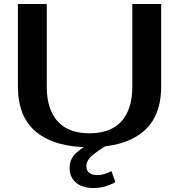

<svg xmlns="http://www.w3.org/2000/svg" viewBox="-20 -720 900 965"><path d="M430 -50Q479 -50 518.5 -63.5Q558 -77 586 -105.5Q614 -134 629.5 -178.5Q645 -223 645 -285V-700H790V-285Q790 -131 696 -55.5Q602 20 430 20Q257 20 163.5 -55.5Q70 -131 70 -285V-700H215V-285Q215 -223 230.5 -178.5Q246 -134 274 -105.5Q302 -77 341.5 -63.5Q381 -50 430 -50ZM450 225Q393 225 361.5 197.5Q330 170 330 125Q330 80 360 51.5Q390 23 435 0H535Q482 30 448 57.5Q414 85 414 115Q414 138 429 149Q444 160 470 160Q483 160 495.5 157Q508 154 518 150Q529 146 540 140L560 195Q546 204 529 210Q515 216 494.5 220.5Q474 225 450 225Z"/></svg>

Font: Prosto One
Style: Regular
Weight: 400
Designer: Pavel Emelyanov and Jovanny lemonad
Foundry: Pavel Emelyanov and Jovanny Lemonad
Version: Version 1.001